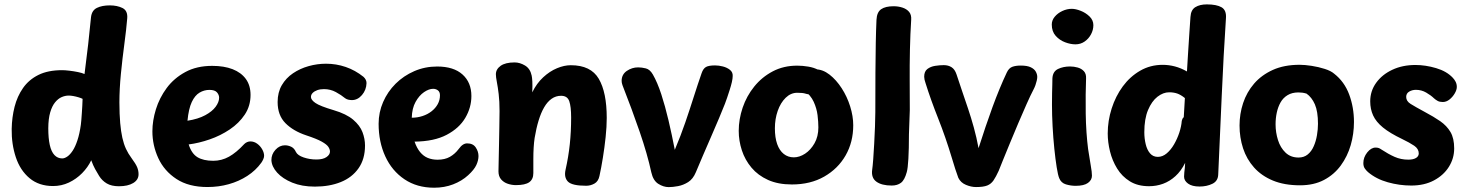

<svg xmlns="http://www.w3.org/2000/svg" viewBox="-20 -854 6815 892"><path d="M402.9 -774.8Q406.7 -805.9 430.3 -817.4Q453.9 -829 490.3 -829Q524.4 -829 549.2 -816.7Q573.9 -804.3 571.1 -769.1Q566.9 -717.7 557.8 -650.1Q548.7 -582.4 541.7 -511.2Q534.7 -440 534.7 -378Q534.9 -322 538.4 -282.4Q541.9 -242.9 548.4 -213.9Q554.9 -184.9 565.3 -162.4Q575.7 -140 590.7 -120Q610.7 -93 617.2 -77.2Q623.7 -61.4 623.7 -44.4Q623.7 -18.6 598.8 -3.6Q574 11.3 532.6 11.3Q497.9 11.3 475.9 -1.8Q454 -14.9 440.7 -36.4Q431 -52 421.8 -68.7Q412.6 -85.4 403.9 -109.4Q388.4 -76.8 361.4 -49.4Q334.4 -22.1 300.1 -5.9Q265.7 10.3 226.7 10.3Q160.9 10.3 117.4 -26.1Q73.9 -62.4 53.6 -123.2Q33.3 -184 34.3 -255Q35.3 -309 47.7 -357.8Q60.1 -406.6 87 -445.1Q113.9 -483.7 158.3 -505.8Q202.8 -528 268.9 -528Q281.8 -528 302.2 -525.6Q322.6 -523.2 342.2 -519.2Q361.8 -515.2 372.7 -510Q382.7 -587 389.7 -648.9Q396.7 -710.9 402.9 -774.8ZM204.3 -258Q204.3 -211.7 211.3 -180.4Q218.3 -149.1 233 -133.6Q247.7 -118 269.2 -118Q279.9 -118 292.7 -126.7Q305.4 -135.3 317.7 -153.9Q329.9 -172.4 339.8 -202.5Q349.8 -232.6 355.6 -274.6Q356.6 -281.9 357.8 -295.9Q359 -309.9 360.1 -326.9Q361.2 -344 362.3 -361.7Q363.4 -379.3 363.7 -394.8Q356.8 -398.4 344.8 -402Q332.8 -405.6 320.7 -407.8Q308.6 -410 299.2 -410Q283.1 -410 266.7 -403Q250.3 -396 236.2 -378.9Q222 -361.9 213.3 -332.2Q204.6 -302.6 204.3 -258Z M688 -244Q688 -293 704.3 -346.2Q720.7 -399.3 754.4 -445Q788.2 -490.7 841 -519.3Q893.8 -548 965.9 -548Q1020.9 -548 1060.6 -532.6Q1100.3 -517.1 1122.2 -487.1Q1144 -457 1144 -413Q1144 -362 1117.3 -321.8Q1090.6 -281.7 1047.4 -252.6Q1004.2 -223.6 953.9 -206.3Q903.6 -189 856.6 -183Q869.8 -140.6 897.2 -123.8Q924.7 -107 970.7 -107Q1009.7 -107 1043.8 -126Q1078 -145 1115 -185Q1121 -191 1128.5 -194Q1136 -197 1143 -197Q1160.4 -197 1175 -186.3Q1189.6 -175.6 1198.3 -159.9Q1207 -144.3 1207 -130Q1207 -123 1203 -114Q1199 -105 1194 -98Q1168 -62 1128.9 -36.7Q1089.9 -11.4 1042.8 1.7Q995.8 14.9 943.9 14.9Q856.8 14.9 799.8 -22.4Q742.9 -59.7 715.4 -119.3Q688 -179 688 -244ZM851 -293.1Q900.7 -301 933.2 -318.6Q965.8 -336.1 981.9 -358.1Q998 -380.1 998 -400.1Q998 -413.4 988 -424.9Q978 -436.4 953 -436.4Q928.7 -436.4 907.1 -423.7Q885.6 -411 871 -380.1Q856.4 -349.2 851 -293.1Z M1668.8 -497Q1682.8 -484 1682.8 -468Q1681.8 -436 1661.7 -412.5Q1641.6 -389 1614.8 -389Q1607.8 -389 1599.2 -390.7Q1590.7 -392.4 1583.7 -397.4Q1565.7 -412.4 1540.4 -426.2Q1515.1 -440 1484.8 -440Q1467.6 -440 1454.1 -435.2Q1440.7 -430.3 1432.6 -422.2Q1424.6 -414.1 1424.6 -403.4Q1424.6 -390 1445.4 -375.6Q1466.3 -361.1 1530.1 -342.2Q1589.2 -324.8 1620.8 -297.9Q1652.3 -271 1664.1 -239.9Q1675.8 -208.8 1675.8 -178Q1675.8 -115 1645.7 -72.2Q1615.7 -29.3 1563.2 -8.2Q1510.7 13 1442.8 13Q1383 13 1338 -5.4Q1293 -23.8 1267.7 -51.9Q1242.3 -80 1240.9 -109.9Q1240.6 -137 1259.6 -158Q1278.7 -179 1303.8 -179Q1318.3 -179 1332.7 -172.3Q1347 -165.6 1354.8 -148Q1362.8 -132 1390.9 -122.5Q1419 -113 1450 -113Q1480.4 -113 1496.7 -124.2Q1513 -135.4 1513 -149.9Q1513 -159.9 1505.7 -171.3Q1498.4 -182.7 1475 -195.9Q1451.6 -209.1 1403 -225.1Q1342.4 -245.2 1306.1 -281.8Q1269.8 -318.4 1269.8 -380.2Q1269.8 -424.8 1289.2 -458.2Q1308.7 -491.6 1341.3 -513.6Q1373.9 -535.6 1413.8 -546.8Q1453.8 -558 1494.8 -558Q1542 -558 1586.1 -542.9Q1630.1 -527.9 1668.8 -497Z M1739 -279Q1739 -332 1759.9 -380Q1780.8 -428 1817.9 -465Q1855.1 -502 1904.7 -523.5Q1954.3 -545 2011 -545Q2087.6 -545 2128.8 -507.9Q2170 -470.9 2170 -407.9Q2170 -354.6 2141.7 -306.4Q2113.4 -258.3 2055.2 -227.7Q1997 -197 1906 -196Q1916.3 -166.2 1931.7 -147.5Q1947 -128.8 1967.3 -120.4Q1987.7 -112 2012.8 -112Q2046.7 -112 2070.1 -125.3Q2093.6 -138.7 2110.3 -160.9Q2121.3 -175.9 2130.8 -181.9Q2140.3 -187.9 2150.3 -187.9Q2177.7 -187.9 2190.3 -168.9Q2203 -149.9 2203 -129Q2203 -109 2192.9 -87.2Q2182.8 -65.4 2155 -40Q2125.6 -13.1 2085.1 2.5Q2044.6 18.1 1996.8 18.1Q1917.1 18.1 1858.9 -21.2Q1800.8 -60.4 1769.9 -127.7Q1739 -195 1739 -279ZM1893 -307.1Q1919.1 -307.1 1942.9 -314.9Q1966.8 -322.7 1985 -337Q2003.2 -351.3 2013.6 -370.1Q2024 -388.9 2024 -411.4Q2024 -426.6 2014.7 -434Q2005.3 -441.4 1992.1 -441.4Q1972.7 -441.4 1949.9 -425.9Q1927.2 -410.3 1910.7 -380.6Q1894.2 -350.9 1893 -307.1Z M2300.8 -338Q2300.8 -383.9 2296.8 -417Q2292.8 -450.1 2288.3 -473Q2283.8 -495.9 2283.8 -509Q2283.8 -532.2 2305.7 -548.1Q2327.7 -564 2370.8 -564Q2395.2 -564 2419.2 -549.6Q2443.2 -535.2 2450 -503Q2452 -494.7 2453.1 -475.8Q2454.1 -457 2452.8 -425Q2473.3 -467 2503.7 -495Q2534 -523 2567.7 -537Q2601.3 -551 2631.8 -551Q2724.8 -551 2761.8 -488Q2798.8 -425 2798.8 -306Q2798.8 -266 2793.7 -217.4Q2788.6 -168.8 2780.9 -121.4Q2773.3 -74 2764.9 -36Q2759.6 -11.1 2741.6 -1.1Q2723.7 9 2703.2 9Q2637.7 9 2618.6 -10.3Q2599.6 -29.7 2607.4 -65Q2621 -125.4 2627.2 -184.2Q2633.4 -243 2633.4 -308Q2633.4 -359.2 2624.6 -384.1Q2615.8 -409 2586.8 -409Q2562.4 -409 2542.8 -395.2Q2523.2 -381.4 2508.3 -355.9Q2493.3 -330.3 2482.3 -294.1Q2471.2 -257.9 2463.8 -213Q2460.8 -193 2459.3 -168.3Q2457.8 -143.6 2457.8 -114.3Q2457.8 -85 2457.8 -50Q2457.8 -20.9 2438.7 -7.4Q2419.6 6 2376.8 6Q2357.6 6 2338.9 -0.3Q2320.2 -6.6 2308 -20.7Q2295.8 -34.9 2295.8 -58Q2295.8 -75.4 2296.8 -108.1Q2297.8 -140.7 2298.3 -180.7Q2298.8 -220.8 2299.8 -261.9Q2300.8 -303 2300.8 -338Z M2868 -478Q2868 -508.1 2892.1 -524.6Q2916.2 -541 2944.7 -541Q2961.2 -541 2980.3 -536.3Q2999.4 -531.7 3013.2 -507.7Q3034.2 -471.1 3052.2 -416.2Q3070.1 -361.3 3085.7 -295.2Q3101.3 -229.1 3115 -158Q3142.9 -224.2 3163.8 -285.2Q3184.7 -346.1 3202.9 -403.6Q3221.2 -461.1 3239.6 -514.1Q3246.9 -535.4 3259.9 -542.8Q3272.9 -550.1 3302.2 -550.1Q3319.4 -550.1 3338.5 -545.2Q3357.6 -540.3 3371.2 -529.5Q3384.8 -518.7 3384 -501.2Q3384 -489.7 3380.1 -472.4Q3376.1 -455.1 3369.9 -436Q3363.8 -416.9 3358.1 -400.1Q3352.4 -383.2 3348 -372Q3337.6 -345.2 3320.7 -305.2Q3303.9 -265.2 3284.2 -220.2Q3264.4 -175.2 3246 -132.1Q3227.6 -89 3212.9 -54Q3199.8 -22.3 3177.1 -8Q3154.3 6.3 3129.7 10.8Q3105.1 15.3 3086.9 15.3Q3062.6 15.3 3038.5 0.2Q3014.4 -14.9 3005.8 -53.7Q2987.8 -137.1 2951.9 -241.6Q2916 -346 2872 -458Q2870 -463 2869 -468.5Q2868 -474 2868 -478Z M3782 -262Q3782 -287.6 3778.2 -319Q3774.3 -350.3 3760.4 -380.9Q3746.4 -411.6 3716 -434Q3706 -442 3700.5 -450.5Q3695 -459 3695 -473Q3695 -504.7 3718.1 -518.3Q3741.1 -532 3768 -532Q3802.2 -532 3833.7 -507.5Q3865.2 -483 3890.4 -444Q3915.6 -405 3929.8 -359.5Q3944 -314 3944 -272Q3944 -194 3908.6 -132Q3873.1 -70 3809.1 -33.5Q3745.1 3 3659 3Q3594.9 3 3548.3 -18Q3501.7 -39 3471.4 -75Q3441.1 -111 3426.6 -155.5Q3412 -200 3412 -246Q3412 -300 3430.3 -354Q3448.6 -408 3484.2 -452Q3519.7 -496 3570.1 -522.5Q3620.4 -549 3683.9 -549Q3708.1 -549 3735.3 -544.5Q3762.4 -540 3782.2 -529Q3802 -518 3802 -497Q3802 -461.3 3790 -438.2Q3778 -415 3755 -415Q3733.8 -415 3722 -419Q3710.2 -423 3684 -423Q3653.8 -423 3630 -399.7Q3606.2 -376.4 3593.1 -338.8Q3580 -301.2 3580 -258Q3580 -214.7 3590.6 -184.7Q3601.2 -154.7 3621.2 -138.8Q3641.1 -123 3667.9 -123Q3694.1 -123 3720.2 -140Q3746.2 -157 3764.1 -188.4Q3782 -219.9 3782 -262Z M4052 -762Q4053.8 -797.6 4073.8 -811.3Q4093.8 -825 4131.7 -825Q4153.2 -825 4172.7 -818.7Q4192.1 -812.4 4203.6 -798.8Q4215 -785.1 4213.2 -762Q4209 -695.9 4207.4 -623.2Q4205.8 -550.4 4206.3 -478.7Q4206.8 -407 4206.8 -343L4202.8 -230Q4202.8 -162 4200.2 -116.6Q4197.6 -71.1 4192.7 -54.4Q4182.6 -17.3 4165.7 -4.7Q4148.9 8 4122.8 8Q4076.2 8 4051.4 -10.1Q4026.6 -28.2 4032.1 -66.1Q4034.3 -80.7 4036.8 -113.6Q4039.3 -146.4 4041.4 -187.1Q4043.6 -227.8 4045.1 -266.9Q4046.6 -306 4046.6 -333Q4046.6 -438 4047.1 -516.2Q4047.6 -594.4 4048.7 -654.2Q4049.8 -713.9 4052 -762Z M4279.9 -468Q4277.1 -475.3 4275.3 -483.6Q4273.6 -491.9 4273.6 -497.4Q4273.6 -522.1 4288.4 -533.4Q4303.3 -544.8 4324.8 -548.1Q4346.3 -551.4 4364.6 -551.4Q4385.6 -551.4 4400.8 -541.7Q4416.1 -532 4424 -508Q4436 -470.8 4449.7 -431.1Q4463.3 -391.4 4477.5 -349.2Q4491.7 -307 4504.3 -261.4Q4516.9 -215.8 4526.2 -165.7Q4542.6 -217 4558.7 -264.7Q4574.9 -312.4 4590.9 -356.3Q4606.9 -400.1 4623.6 -440.5Q4640.2 -480.9 4657.6 -517.6Q4667.2 -537.9 4683.2 -543.7Q4699.1 -549.4 4722 -549.4Q4752.6 -549.4 4769.2 -541.2Q4785.8 -533 4792.3 -520.8Q4798.9 -508.6 4798.9 -496.6Q4798.9 -489.3 4796.5 -479.1Q4794.1 -468.8 4790.5 -458.5Q4786.9 -448.2 4781.7 -438.4Q4767.7 -411.8 4749.1 -369.8Q4730.4 -327.8 4710.1 -280.1Q4689.8 -232.3 4671.3 -187.3Q4652.9 -142.3 4638.9 -108.2Q4624.9 -74 4619.7 -60.3Q4607.1 -32.6 4595.7 -15.9Q4584.3 0.7 4566.6 7.8Q4548.8 15 4514.3 15Q4492 15 4467.6 4.8Q4443.2 -5.3 4432.2 -27.9Q4425.7 -45.3 4417.8 -69.4Q4409.9 -93.4 4401.9 -121Q4373.4 -216 4338.7 -303.5Q4303.9 -391 4279.9 -468Z M4869.3 -490.2Q4871.1 -522.1 4895.6 -533.7Q4920.1 -545.2 4951.3 -545.2Q4969.3 -545.2 4986.8 -540.3Q5004.3 -535.4 5015.5 -523.3Q5026.7 -511.2 5025.7 -490.2Q5024.4 -456.9 5023.9 -414.6Q5023.4 -372.3 5024.1 -326.9Q5024.7 -281.4 5027.7 -238.8Q5030.7 -196.1 5035.1 -162Q5042.4 -112.6 5047.7 -83.6Q5053 -54.7 5053 -37.7Q5053 -17.7 5034.5 -4.2Q5016 9.3 4976.9 9.3Q4954.8 9.3 4932.2 2.6Q4909.7 -4.1 4900.9 -26.3Q4895 -40.4 4889.2 -77Q4883.3 -113.6 4878.2 -163.3Q4873.1 -213 4870.2 -266.5Q4867.3 -320 4867.3 -368Q4867.3 -399.6 4867.8 -421.7Q4868.3 -443.9 4868.8 -460.2Q4869.3 -476.4 4869.3 -490.2ZM4866.4 -740Q4866.4 -759.9 4880.2 -776.4Q4894 -792.9 4915.4 -802.9Q4936.9 -813 4959.3 -813Q4977.2 -813 5000.4 -803.9Q5023.7 -794.9 5041.6 -777.7Q5059.6 -760.4 5059.6 -737.1Q5059.6 -715.1 5048.7 -694.6Q5037.8 -674.1 5019.1 -661.1Q5000.3 -648 4976.3 -648Q4953.7 -648 4928.2 -657.6Q4902.8 -667.1 4884.6 -687.4Q4866.4 -707.8 4866.4 -740Z M5510.7 -775.4Q5512.7 -808.1 5533.4 -820.8Q5554.2 -833.6 5586.8 -833.6Q5632.2 -833.6 5655.3 -820.1Q5678.3 -806.6 5675.6 -769.8Q5664.1 -596.3 5656 -409.7Q5647.9 -223.1 5639.7 -44Q5638.9 -12.9 5612.6 -0.2Q5586.3 12.6 5553 12.6Q5518.1 12.6 5499.4 -1.1Q5480.8 -14.7 5481 -33.7Q5481.2 -43.6 5482.1 -52.7Q5483 -61.9 5484.4 -72.8Q5485.8 -83.7 5486 -97.4Q5467.1 -59.4 5440.8 -35.6Q5414.6 -11.7 5383.5 -0.3Q5352.4 11.1 5318.4 11.1Q5265.6 11.1 5229 -11.7Q5192.4 -34.4 5169.9 -71.2Q5147.3 -108 5136.8 -150.9Q5126.3 -193.8 5126.3 -233.8Q5126.3 -292.8 5144.6 -349.9Q5162.8 -407.1 5196.4 -452.8Q5230 -498.4 5277.2 -525.6Q5324.3 -552.8 5381.7 -552.8Q5410.2 -552.8 5438.3 -545.4Q5466.4 -538 5494.4 -522Q5497.4 -568 5499.9 -612.2Q5502.4 -656.3 5505.4 -697.8Q5508.4 -739.2 5510.7 -775.4ZM5296.3 -239.6Q5296.3 -210.9 5302.7 -184.3Q5309 -157.8 5322.9 -141.5Q5336.9 -125.2 5359.1 -125.2Q5381.2 -125.2 5400.5 -141.6Q5419.8 -158 5434.6 -183.6Q5449.4 -209.1 5458.9 -237.9Q5468.3 -266.8 5470.3 -292.2Q5471.3 -297.4 5473.3 -301.6Q5475.3 -305.7 5479.6 -309.7L5484.8 -398.4Q5465.4 -414 5448.9 -419.6Q5432.3 -425.2 5411.7 -425.2Q5384 -425.2 5357.4 -404.6Q5330.8 -383.9 5313.6 -342.9Q5296.3 -301.9 5296.3 -239.6Z M6017.9 -553Q6041.7 -553 6073.6 -548.1Q6105.6 -543.2 6134.5 -533.9Q6163.4 -524.7 6178.2 -511.7Q6225.8 -474.7 6248.1 -414.9Q6270.3 -355.1 6270.3 -287Q6270.3 -232 6255.2 -179.7Q6240 -127.4 6209.1 -85.2Q6178.2 -42.9 6131.1 -18Q6083.9 6.9 6019.9 6.9Q5947.1 6.9 5893.9 -15.1Q5840.7 -37.1 5806.1 -75.9Q5771.6 -114.7 5755.1 -164.9Q5738.7 -215.2 5738.7 -271Q5738.7 -324.6 5755.3 -375.1Q5772 -425.7 5806.4 -465.6Q5840.8 -505.4 5893.4 -529.2Q5946.1 -553 6017.9 -553ZM5906.1 -276.4Q5906.1 -238.9 5917.3 -203.3Q5928.4 -167.8 5952.4 -144.9Q5976.3 -122.1 6013 -122.1Q6038 -122.1 6055.6 -136.5Q6073.1 -150.9 6083.4 -174.6Q6093.8 -198.2 6098.4 -225.8Q6103.1 -253.4 6103.1 -278.9Q6103.1 -336 6088.7 -369.2Q6074.2 -402.3 6049.8 -419.1Q6039.1 -422.3 6030.5 -423.4Q6021.9 -424.6 6012 -424.6Q5982.7 -424.6 5961.9 -412Q5941.1 -399.4 5929.2 -378.2Q5917.3 -357 5911.7 -330.8Q5906.1 -304.7 5906.1 -276.4Z M6729.3 -492.8Q6737.1 -484.8 6742.6 -474.1Q6748.1 -463.3 6748.1 -450.1Q6748.1 -436.6 6738.5 -420.1Q6728.9 -403.6 6714.2 -391.8Q6699.6 -380.1 6683.1 -380.1Q6668.4 -380.1 6659.3 -385.1Q6650.1 -390.1 6642.3 -397.1Q6627.7 -411.3 6605.7 -424Q6583.8 -436.7 6558.1 -436.7Q6540.7 -436.7 6526.8 -428.4Q6512.9 -420.2 6512.9 -403.6Q6512.9 -384.2 6533.4 -371.3Q6553.9 -358.4 6600.7 -333.1Q6640.3 -312.2 6670.9 -291.1Q6701.4 -269.9 6718.7 -240.7Q6735.9 -211.4 6735.9 -164.4Q6735.9 -118.2 6711.3 -79Q6686.8 -39.8 6641.9 -15.9Q6597.1 8 6536.4 8Q6481.4 8 6427.4 -7.2Q6373.4 -22.3 6335.4 -54.6Q6326.9 -62.1 6320.4 -71.6Q6313.9 -81 6313.9 -96.6Q6313.9 -123.1 6331.9 -145.8Q6350 -168.4 6370.9 -168.4Q6379 -168.4 6384.9 -166.4Q6390.8 -164.4 6397.8 -159.4Q6429.8 -138.3 6459.1 -125.3Q6488.4 -112.3 6522.4 -112.3Q6545.7 -112.3 6558.5 -120.1Q6571.3 -127.9 6571.3 -141.3Q6571.3 -162.6 6550.1 -177Q6528.8 -191.4 6494.1 -208.1Q6437.2 -235.3 6405 -261.7Q6372.8 -288 6359.3 -317.7Q6345.8 -347.3 6345.8 -382.9Q6345.8 -431.1 6373.4 -469.3Q6401 -507.6 6448.4 -529.8Q6495.8 -552.1 6555.8 -552.1Q6602.8 -552.1 6652 -537.5Q6701.2 -522.9 6729.3 -492.8Z"/></svg>

Font: Playpen Sans Deva
Style: Regular
Weight: 400
Designer: Pooja Saxena, Gunjan Panchal, Laura Meseguer, Veronika Burian, José Scaglione
Foundry: TypeTogether
Version: Version 2.000